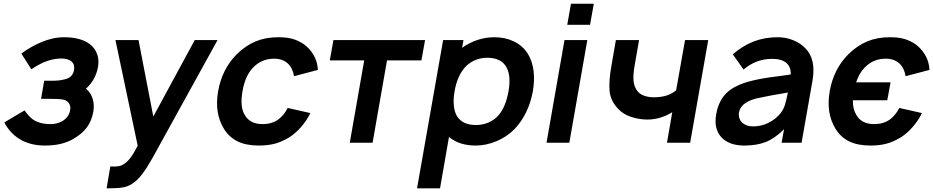

<svg xmlns="http://www.w3.org/2000/svg" viewBox="-20 -782 5114 1052"><path d="M204 -550Q269 -578 331 -578Q421 -578 472 -540.5Q501 -517.5 512.5 -484.8Q524 -452 516.5 -412.5Q503.5 -344 451 -296Q477 -276 487.5 -241Q498 -206 491.5 -171Q482.5 -119.5 455.8 -83.8Q429 -48 383.5 -22Q322 15.5 226 15.5Q184 15.5 147.8 5.8Q111.5 -4 84.5 -22Q58 -38 36 -63.5Q14 -89 4 -111.5L114.5 -177Q136.5 -145.5 159.5 -128Q197.5 -102 256 -102Q290.5 -102 318.5 -116.5Q357.5 -138.5 364.5 -179Q368.5 -201.5 357 -217.5Q345.5 -233.5 320 -237.5Q302.5 -240.5 245 -240.5H205L222 -339.5H261.5Q305.5 -339.5 328 -346Q354 -350 368.2 -364Q382.5 -378 385.5 -398Q391.5 -433.5 365.5 -450Q346.5 -461.5 314.5 -461.5Q268 -461.5 214.5 -438.5Q199.5 -431.5 183.8 -422.5Q168 -413.5 152 -402L97 -488.5Q148.5 -526.5 204 -550Z M1172 -562.5 815 84.5Q800 110.5 786.8 131.8Q773.5 153 760.5 170.2Q747.5 187.5 734 200.8Q720.5 214 705.5 224Q677.5 242 649.5 245.5Q621 250 564 250L584.5 130Q611.5 131.5 628.8 128.8Q646 126 659.5 116.5Q677.5 105 693.5 84Q701.5 74 711.8 57.2Q722 40.5 734.5 16.5L612.5 -562.5H739L820 -143.5L1047 -562.5Z M1591 -364.5Q1583.5 -410 1556.5 -434.5Q1527.5 -460.5 1482.5 -460.5Q1411.5 -460.5 1364.5 -409.5Q1322.5 -364.5 1308.5 -281Q1294 -197.5 1320 -154Q1348 -102 1419 -102Q1469 -102 1504.5 -127Q1536 -150.5 1556.5 -190.5L1680.5 -162.5Q1661.5 -123 1631.2 -88Q1601 -53 1566 -30Q1545 -17.5 1525.5 -8.8Q1506 0 1487 5Q1448.5 15.5 1398 15.5Q1329 15.5 1282 -7.2Q1235 -30 1206.5 -77Q1154.5 -162.5 1175 -281Q1196 -403.5 1278 -485.5Q1326 -532.5 1380.8 -555.2Q1435.5 -578 1504.5 -578Q1549.5 -578 1581 -569.5Q1613 -561 1644 -540.5Q1677 -516.5 1698 -481Q1719 -445.5 1722 -399Z M2289 -451H2100.5L2021.5 0H1896.5L1975.5 -451H1787L1807 -562.5H2309Z M2899.5 -281Q2876 -155.5 2798.5 -74Q2755.5 -31 2699.5 -8Q2642.5 15.5 2587 15.5Q2496 15.5 2440 -31.5L2391 250H2265L2408 -562.5H2519.5L2512 -520Q2551.5 -548.5 2596.5 -563.2Q2641.5 -578 2688 -578Q2748 -578 2795.5 -555.2Q2843 -532.5 2871.5 -488.5Q2897 -446.5 2903.5 -393.8Q2910 -341 2899.5 -281ZM2766 -281Q2781 -364 2756 -411.5Q2728 -465.5 2649.5 -465.5Q2616.5 -465.5 2587.2 -454Q2558 -442.5 2535 -421Q2509.5 -395.5 2493.5 -359.5Q2477.5 -323.5 2470.5 -281Q2463 -239 2466.8 -202.2Q2470.5 -165.5 2486 -142.5Q2516.5 -97 2588 -97Q2624 -97 2656 -110.5Q2688 -124 2712 -151Q2750.5 -195.5 2766 -281Z M3233.5 -761.5 3213 -646H3088L3108.5 -761.5ZM3198 -562.5 3099.5 0H2974.5L3073 -562.5Z M3860.5 -562.5 3761.5 0H3634.5L3663.5 -167.5Q3635 -149 3599.8 -138Q3564.5 -127 3527 -127Q3503.5 -127 3481 -130.8Q3458.5 -134.5 3437.8 -141.5Q3417 -148.5 3399.2 -159.2Q3381.5 -170 3368 -184.5Q3326 -227.5 3320 -282.5Q3315 -338.5 3330.5 -424L3354.5 -562.5H3481.5L3457.5 -424Q3448 -374 3451.5 -338Q3455 -302 3476 -279Q3488.5 -264.5 3511.8 -256.8Q3535 -249 3560.5 -249Q3601 -249 3629.8 -257.8Q3658.5 -266.5 3684.5 -286.5L3733.5 -562.5Z M4262.5 0 4276 -74Q4226 -24 4176 -4Q4125.5 15.5 4058.5 15.5Q3974 15.5 3931.5 -31Q3889.5 -78 3904.5 -157.5Q3913.5 -213.5 3944 -253.5Q3974.5 -293.5 4031.5 -317.5Q4052.5 -326.5 4077 -333.5Q4101.5 -340.5 4130.2 -346.5Q4159 -352.5 4193.2 -357.5Q4227.5 -362.5 4268 -367.5L4312.5 -374Q4314.5 -414.5 4288.8 -437Q4263 -459.5 4210.5 -459.5Q4123 -459.5 4054 -401L3995 -484.5Q4049.5 -531.5 4109.5 -554.8Q4169.5 -578 4241.5 -578Q4285.5 -578 4325.5 -562Q4365.5 -546 4391.5 -518.5Q4453 -458.5 4431.5 -338.5L4372 0ZM4297 -275Q4197 -258.5 4135.5 -245Q4093 -236.5 4064.2 -217.2Q4035.5 -198 4029 -166.5Q4026.5 -150 4030.8 -136Q4035 -122 4045.2 -111.5Q4055.5 -101 4071 -95.2Q4086.5 -89.5 4106.5 -89.5Q4151.5 -89.5 4191 -109.2Q4230.5 -129 4257.5 -162.5Q4274 -184 4281.5 -210Q4285.5 -223 4289.2 -239Q4293 -255 4297 -275Z M4907.5 -190.5 5031.5 -162.5Q5012.5 -123 4982.2 -88Q4952 -53 4917 -30Q4896 -17.5 4876.5 -8.8Q4857 0 4838 5Q4799.5 15.5 4749 15.5Q4680 15.5 4633 -7.2Q4586 -30 4557.5 -77Q4505.5 -162.5 4526 -281Q4547 -403.5 4629 -485.5Q4677 -532.5 4731.8 -555.2Q4786.5 -578 4855.5 -578Q4900.5 -578 4932 -569.5Q4964 -561 4995 -540.5Q5028 -516.5 5049 -481Q5070 -445.5 5073 -399L4942 -364.5Q4934.5 -410 4907.5 -434.5Q4878.5 -460.5 4833.5 -460.5Q4762.5 -460.5 4715.5 -409.5Q4687 -379.5 4671 -331H4859.5L4841.5 -232.5H4653Q4652.5 -184.5 4671 -154Q4699 -102 4770 -102Q4820 -102 4855.5 -127Q4887 -150.5 4907.5 -190.5Z"/></svg>

Font: Russisch Sans
Style: Bold Italic
Weight: 700
Italic angle: -10°
Designer: Michael Sharanda (font) & Cristiano Sobral (main changes)
Foundry: Michael Sharanda
Version: Version 2.00;September 8, 2020;FontCreator 13.0.0.2681 64-bi